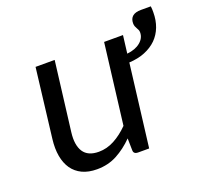

<svg xmlns="http://www.w3.org/2000/svg" viewBox="-102 -667 840 793"><g transform="rotate(-20 318.5 -270.5)"><path d="M186.5 -477.1 148.9 -172.9Q142.1 -118.2 161.6 -88.1Q181.2 -58.1 229 -58.1Q264.2 -58.1 297.1 -75.7Q330.1 -93.3 360.4 -124L403.8 -477.1H486.8L477.1 -398.9Q514.2 -402.8 535.6 -420.7Q557.1 -438.5 557.1 -463.4Q557.1 -469.7 554.9 -474.6Q552.7 -479.5 549.8 -484.4Q546.9 -489.3 544.7 -494.9Q542.5 -500.5 542.5 -508.3Q542.5 -528.3 554.7 -538.8Q566.9 -549.3 592.3 -549.3H635.3Q636.2 -544.4 636.5 -536.4Q636.7 -528.3 636.7 -522.9Q636.7 -487.8 625.7 -459Q614.7 -430.2 593.8 -409.4Q572.8 -388.7 542.2 -376.2Q511.7 -363.8 472.7 -361.8L428.2 0H378.4Q370.1 0 365 -4.2Q359.9 -8.3 359.9 -17.1L358.9 -69.3Q324.7 -34.7 285.4 -13.7Q246.1 7.3 197.3 7.3Q159.7 7.3 132.6 -5.6Q105.5 -18.6 89.1 -42.2Q72.8 -65.9 66.9 -99.1Q61 -132.3 65.9 -172.9L102.5 -477.1Z"/></g></svg>

Font: Carlito
Style: Italic
Weight: 400
Italic angle: -7°
Designer: Lukasz Dziedzic
Foundry: tyPoland Lukasz Dziedzic
Version: Version 1.104